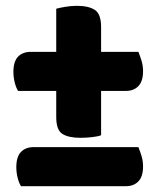

<svg xmlns="http://www.w3.org/2000/svg" viewBox="-20 -636 537 659"><path d="M52 3Q45 -8 40.5 -26Q36 -44 36 -62Q36 -98 52 -114.5Q68 -131 95 -131H455Q460 -119 465.5 -101.5Q471 -84 471 -65Q471 -30 455 -13.5Q439 3 413 3ZM327 -172Q319 -168 297.5 -165.5Q276 -163 256 -163Q215 -163 194 -176.5Q173 -190 173 -234V-324H42Q35 -335 30.5 -353Q26 -371 26 -389Q26 -425 42 -441.5Q58 -458 85 -458H173V-606Q183 -609 203.5 -612.5Q224 -616 244 -616Q284 -616 305.5 -602Q327 -588 327 -543V-458H455Q460 -446 465.5 -428.5Q471 -411 471 -392Q471 -357 455 -340.5Q439 -324 413 -324H327Z"/></svg>

Font: Baloo Bhai
Style: Regular
Weight: 400
Designer: Supriya Tembe, Noopur Datye and Ek Type
Foundry: Ek Type
Version: Version 1.100;PS 1.000;hotconv 1.0.88;makeotf.lib2.5.647800;